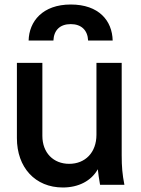

<svg xmlns="http://www.w3.org/2000/svg" viewBox="-20 -820 626 852"><path d="M259 12C328 12 385 -17 414 -69C416 -50 419 -29 424 0H532C523 -46 520 -80 520 -131V-541H408V-222C408 -143 358 -93 287 -93C217 -93 168 -142 168 -217V-541H55V-207C55 -77 136 12 259 12ZM107 -640H217C219 -686 246 -713 294 -713C341 -713 369 -686 371 -640H480C478 -728 419 -800 294 -800C169 -800 109 -725 107 -640Z"/></svg>

Font: Mluvka SemiBold
Style: Regular
Weight: 600
Designer: Modified by Jiří Krblich, Original typeface by Gumpita Rahayu
Foundry: Gumpita Rahayu & Jiří Krblich
Version: Version 2.000;Glyphs 3.1.1 (3134)